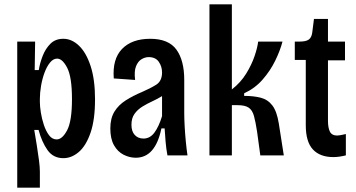

<svg xmlns="http://www.w3.org/2000/svg" viewBox="-20 -721 1654 891"><path d="M60 150V-528H143L141 -396H160Q165 -428 178 -461.5Q191 -495 214 -518Q237 -541 274 -541Q313 -541 346.5 -509Q380 -477 400.5 -414.5Q421 -352 421 -260Q421 -165 400 -104.5Q379 -44 345.5 -15.5Q312 13 274 13Q227 13 200.5 -24.5Q174 -62 159 -118H139Q145 -82 151 -45Q157 -8 161 23.5Q165 55 165 75V150ZM243 -74Q269 -74 291.5 -116.5Q314 -159 314 -261Q314 -363 292 -406Q270 -449 245 -449Q227 -449 212 -430.5Q197 -412 186.5 -383.5Q176 -355 170.5 -322.5Q165 -290 165 -262V-248Q165 -228 169.5 -199Q174 -170 183.5 -141.5Q193 -113 207.5 -93.5Q222 -74 243 -74Z M610 11Q581 11 553.5 -3Q526 -17 509 -47Q492 -77 492 -125Q492 -172 511 -203Q530 -234 564 -255.5Q598 -277 641 -295Q678 -311 705 -328Q732 -345 732 -385Q732 -412 717 -434Q702 -456 670 -456Q653 -456 636.5 -446Q620 -436 611 -413Q602 -390 607 -350L508 -357Q501 -447 546.5 -494Q592 -541 677 -541Q762 -541 798.5 -491Q835 -441 835 -350V-196Q835 -170 837 -134Q839 -98 842.5 -62.5Q846 -27 850 0H757Q751 -32 748.5 -63Q746 -94 744 -125H729Q701 11 610 11ZM646 -78Q676 -78 696.5 -105.5Q717 -133 732 -182V-275Q711 -262 687 -251Q663 -240 641 -226.5Q619 -213 604.5 -193Q590 -173 590 -142Q590 -111 605.5 -94.5Q621 -78 646 -78Z M952 0V-701H1056V-306Q1097 -338 1122.5 -379.5Q1148 -421 1161.5 -461Q1175 -501 1178 -528H1291Q1280 -486 1257 -439Q1234 -392 1198.5 -351.5Q1163 -311 1113 -288V-276Q1157 -276 1190 -267.5Q1223 -259 1244 -231.5Q1265 -204 1274 -147L1297 0H1188L1173 -110Q1166 -156 1158.5 -183Q1151 -210 1134 -221.5Q1117 -233 1082 -233H1056V0Z M1527 8Q1465 8 1432 -27.5Q1399 -63 1399 -140V-443H1348V-528H1370Q1400 -528 1413 -537.5Q1426 -547 1429 -570L1437 -633H1502V-528H1581V-441H1502V-161Q1502 -128 1511 -110Q1520 -92 1545 -92Q1556 -92 1585 -99V0Q1553 8 1527 8Z"/></svg>

Font: Bricolage Grotesque 10pt Condensed Medium
Style: Regular
Weight: 500
Width: 3
Designer: Mathieu Triay
Foundry: Atelier Triay
Version: Version 1.000; ttfautohint (v1.8.4.7-5d5b);gftools[0.9.32]